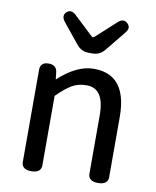

<svg xmlns="http://www.w3.org/2000/svg" viewBox="-91 -869 792 973"><g transform="rotate(10 305.0 -382.5)"><path d="M177.7 21.5Q165 34.2 136.7 34.2Q108.4 34.2 96.7 21.5Q86.9 12.7 86.9 -3.9V-480.5Q86.9 -498 97.2 -508.3Q107.4 -518.6 129.9 -518.6Q152.3 -518.6 164.1 -506.8Q172.9 -497.1 174.8 -480.5L178.7 -445.3Q272.5 -532.2 360.4 -532.2Q435.5 -532.2 477.5 -490.2Q531.2 -436.5 531.2 -314.5V-3.9Q531.2 11.7 521.5 21.5Q508.8 34.2 480.5 34.2Q452.1 34.2 439.5 21.5Q429.7 11.7 429.7 -3.9V-302.7Q429.7 -377 406.2 -410.2Q383.8 -443.4 339.8 -443.4Q293.9 -443.4 263.7 -424.8Q231.4 -406.2 187.5 -362.3V-3.9Q187.5 11.7 177.7 21.5ZM319.3 -607.4Q282.2 -607.4 257.8 -636.7L172.9 -741.2Q162.1 -755.9 162.1 -767.6Q162.1 -780.3 172.4 -789.6Q182.6 -798.8 193.4 -798.8Q207 -798.8 221.7 -784.2L318.4 -693.4Q322.3 -688.5 327.1 -688.5L335.9 -693.4L436.5 -785.2Q451.2 -798.8 463.9 -798.8Q476.6 -798.8 486.8 -788.6Q497.1 -778.3 497.1 -767.1Q497.1 -755.9 485.4 -741.2L400.4 -636.7Q376 -607.4 338.9 -607.4Z"/></g></svg>

Font: TaiwanPearl
Style: Regular
Weight: 400
Version: Version 2.102